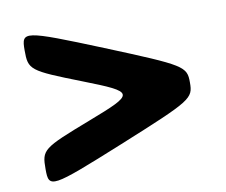

<svg xmlns="http://www.w3.org/2000/svg" viewBox="-63 -750 788 668"><g transform="rotate(-10 331.0 -415.5)"><path d="M55 -206C55 -137 63 -138 329 -246C594 -354 602 -359 602 -416C602 -473 594 -478 329 -586C63 -694 55 -695 55 -626C55 -557 60 -553 234 -485C408 -417 408 -413 234 -346C60 -279 55 -275 55 -206Z"/></g></svg>

Font: Hussar Print
Style: Bold
Weight: 700
Foundry: Cannot Into Space Fonts
Version: Version 2.00